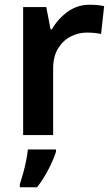

<svg xmlns="http://www.w3.org/2000/svg" viewBox="-20 -572 474 813"><path d="M360 -552Q375 -552 392 -550.5Q409 -549 421 -546L408 -428Q396 -431 380.5 -432.5Q365 -434 347 -434Q312 -434 279.5 -417.5Q247 -401 226 -367Q205 -333 205 -281V0H78V-542H176L194 -448H200Q224 -491 265.5 -521.5Q307 -552 360 -552ZM217 71Q207 103 185.5 144.5Q164 186 137 221H64V208Q70 190 77.5 163.5Q85 137 90.5 109.5Q96 82 98 61H217Z"/></svg>

Font: Noto Sans Lao Looped SemiBold
Style: Regular
Weight: 600
Designer: Mark Frömberg, Ben Mitchell
Foundry: The Fontpad Ltd
Version: Version 1.002; ttfautohint (v1.8.4.7-5d5b)